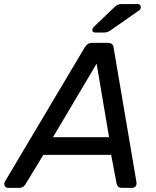

<svg xmlns="http://www.w3.org/2000/svg" viewBox="-61 -907 754 927"><path d="M-21.3 0Q-33.9 0 -38.5 -10.3Q-43.1 -20.6 -37.1 -30.6L347.7 -677.6Q353.7 -687.8 362.2 -693.9Q370.8 -700 384.3 -700H460Q473.5 -700 480 -693.9Q486.4 -687.8 487.4 -677.6L597.4 -30.6Q600.2 -16 594 -8Q587.9 0 577.7 0H526.9Q516 0 509.9 -5.7Q503.8 -11.3 501.8 -21.7L475.6 -159.3H148.4L61.7 -16.9Q57.5 -9.7 50 -4.8Q42.6 0 33.1 0ZM194.9 -244.6H465.6L405.5 -599.6ZM398.7 -750Q384.3 -750 384.9 -762.7Q385.3 -770.7 392.1 -777.4L488 -869.3Q498.7 -879.9 506.7 -883.7Q514.7 -887.5 529 -887.5H603.1Q611.3 -887.5 615.3 -882.8Q619.3 -878.1 618.9 -872.4Q618.7 -862.1 610.1 -856.3L473.9 -761.3Q463.9 -754.3 456.7 -752.2Q449.6 -750 438.4 -750Z"/></svg>

Font: Rubik Light
Style: Italic
Weight: 300
Italic angle: -12°
Designer: Hubert and Fischer
Foundry: Hubert and Fischer
Version: Version 2.300;gftools[0.9.30]